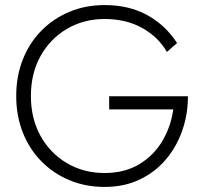

<svg xmlns="http://www.w3.org/2000/svg" viewBox="-20 -729 811 758"><path d="M411 -297H664Q655 -230 621 -172.5Q587 -115 529.5 -80.5Q472 -46 393 -46Q310 -46 244 -85Q178 -124 140 -192.5Q102 -261 102 -350Q102 -440 140.5 -508.5Q179 -577 245 -615.5Q311 -654 393 -654Q478 -654 541.5 -618.5Q605 -583 639 -524L679 -559Q634 -629 562 -669Q490 -709 393 -709Q318 -709 254.5 -682.5Q191 -656 143.5 -608Q96 -560 70 -494Q44 -428 44 -350Q44 -272 70 -206Q96 -140 143.5 -92Q191 -44 254.5 -17.5Q318 9 393 9Q470 9 531 -20Q592 -49 634.5 -99Q677 -149 699.5 -213.5Q722 -278 722 -349H411Z"/></svg>

Font: Jost-300-LightPL
Style: Regular
Weight: 300
Version: Version 3.300; ttfautohint (v0.97) -l 8 -r 50 -G 200 -x 14 -